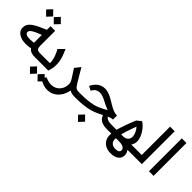

<svg xmlns="http://www.w3.org/2000/svg" viewBox="98 -1779 3055 3055"><g transform="rotate(45 1626.0 -251.5)"><path d="M246 -45Q186 -45 137 -63Q88 -81 59 -114.5Q30 -148 30 -195Q30 -239 49.5 -272.5Q69 -306 110.5 -335Q152 -364 216 -394Q280 -424 369 -461L388 -353Q307 -323 257 -301Q207 -279 180 -261.5Q153 -244 143.5 -229.5Q134 -215 134 -200Q134 -173 162 -159Q190 -145 246 -145Q272 -145 303 -149Q334 -153 371 -164L394 -72Q357 -56 323.5 -50.5Q290 -45 246 -45ZM501 0Q432 0 395 -22.5Q358 -45 343.5 -82.5Q329 -120 329 -164V-525H433V-190Q433 -144 449 -123Q465 -102 521 -102H559V0ZM172 -582 91 -664 168 -746 249 -664ZM344 -582 263 -664 340 -746 421 -664Z M559 0V-102H738Q738 -147 728.5 -187Q719 -227 702.5 -266Q686 -305 663 -346L754 -438Q776 -390 794.5 -340.5Q813 -291 823 -237.5Q833 -184 829.5 -125Q826 -66 802 0ZM633 243 552 161 629 79 710 161ZM805 243 724 161 801 79 882 161Z M1004 230Q962 230 913 214.5Q864 199 820 165L857 95Q889 108 924.5 118Q960 128 988 128Q1048 128 1093 101Q1138 74 1163.5 27Q1189 -20 1189 -81Q1189 -104 1183 -121Q1177 -138 1167 -155Q1157 -172 1144 -192L1283 -81Q1283 -39 1271.5 5Q1260 49 1238 89Q1216 129 1182.5 161Q1149 193 1104.5 211.5Q1060 230 1004 230ZM1385 0Q1340 0 1305.5 -13.5Q1271 -27 1242 -56Q1213 -85 1183 -131L1062 -320L1136 -413L1271 -185Q1290 -154 1305 -135.5Q1320 -117 1338.5 -109.5Q1357 -102 1385 -102H1395V0Z M2124 0Q2063 0 2020.5 -14Q1978 -28 1952 -57.5Q1926 -87 1912 -133L1982 -167Q1993 -144 2010.5 -129.5Q2028 -115 2056.5 -108.5Q2085 -102 2127 -102H2160V0ZM1395 0V-102H1424Q1518 -102 1585 -109Q1652 -116 1700.5 -128Q1749 -140 1786 -156.5Q1823 -173 1857 -191Q1867 -197 1877 -202Q1887 -207 1897 -212Q1907 -217 1917 -222Q1879 -236 1842 -254.5Q1805 -273 1769 -291.5Q1733 -310 1698.5 -322Q1664 -334 1631 -334Q1601 -334 1568 -318.5Q1535 -303 1506 -250L1434 -287Q1461 -342 1494.5 -375Q1528 -408 1566.5 -423Q1605 -438 1645 -438Q1693 -438 1738 -420.5Q1783 -403 1825.5 -378Q1868 -353 1910 -327.5Q1952 -302 1995 -284.5Q2038 -267 2082 -267V-177Q2058 -177 2030.5 -168Q2003 -159 1972 -143.5Q1941 -128 1904 -108Q1870 -90 1829 -71Q1788 -52 1733 -36Q1678 -20 1601 -10Q1524 0 1418 0ZM1715 243 1634 161 1711 79 1792 161Z M2431 230Q2361 230 2310.5 201Q2260 172 2236 120.5Q2212 69 2221 0H2160V-102H2236Q2247 -138 2259.5 -176.5Q2272 -215 2286.5 -256Q2301 -297 2318 -340Q2335 -383 2353 -427L2428 -487Q2485 -448 2523.5 -397.5Q2562 -347 2581.5 -296Q2601 -245 2601 -206Q2601 -176 2593 -150Q2585 -124 2569 -102H2679V0H2584Q2598 17 2608 41Q2618 65 2618 93Q2618 152 2571.5 191Q2525 230 2431 230ZM2438 128Q2481 128 2503 113Q2525 98 2525 73Q2525 42 2494.5 21Q2464 0 2394 0H2325Q2320 29 2326 52.5Q2332 76 2347 93Q2362 110 2385 119Q2408 128 2438 128ZM2340 -102H2384Q2413 -102 2434.5 -110.5Q2456 -119 2470 -133.5Q2484 -148 2490.5 -167Q2497 -186 2497 -206Q2497 -227 2486 -261.5Q2475 -296 2452 -330Q2429 -364 2393 -382L2438 -394Q2422 -352 2402.5 -297.5Q2383 -243 2366 -191Q2349 -139 2340 -102Z M2679 0V-102H2804V-740H2908V0Z M3068 -740H3172V0H3068Z"/></g></svg>

Font: Lexend Medium
Style: Regular
Weight: 500
Designer: Bonnie Shaver-Troup, Thomas Jockin
Foundry: Lexend
Version: Version 1.005